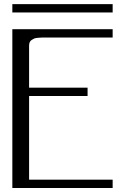

<svg xmlns="http://www.w3.org/2000/svg" viewBox="-20 -937 644 957"><path d="M541.5 -916.5V-875H41.5V-916.5ZM541.5 -791.5V-750H208.5Q194.3 -750 187.3 -749.8Q180.2 -749.5 168.5 -748.5Q156.7 -747.6 150.6 -744.9Q144.5 -742.2 137.7 -737.8Q130.9 -733.4 127.9 -726.1Q125 -718.8 125 -708.5V-500H416.5V-458.5H125V-41.5H541.5V0H41.5V-791.5Z"/></svg>

Font: Gputeks
Style: Regular
Weight: 500
Version: Version 0.9